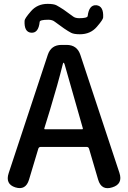

<svg xmlns="http://www.w3.org/2000/svg" viewBox="-20 -969 662 992"><path d="M59 -1Q6 -18 25 -75L227 -686Q244 -737 298 -737H324Q378 -737 395 -686L597 -76Q616 -18 560 -1Q504 17 487 -41L440 -201Q437 -210 427 -210H191Q181 -210 178 -201L130 -41Q113 16 59 -1ZM209 -306Q208 -301 213 -301H404Q409 -301 408 -306L314 -636Q311 -645 308.5 -645Q306 -645 304 -636Q279 -535 238 -400ZM393 -792Q362 -792 347.5 -799.5Q333 -807 311 -822Q289 -837 264 -856Q251 -867 230 -867Q186 -867 185 -856Q179 -797 141 -800Q104 -803 107 -862Q107 -873 140 -911Q173 -949 226 -949Q258 -949 272 -941.5Q286 -934 309 -919Q331 -904 356 -885Q368 -875 389 -875Q431 -875 433 -886Q440 -945 478 -942Q516 -938 513 -879Q513 -868 480 -830Q447 -792 393 -792Z"/></svg>

Font: Resource Han Rounded KR Medium
Style: Regular
Weight: 500
Designer: Cyano Hao (round all glyphs); Ryoko NISHIZUKA 西塚涼子 (kana, bopomofo & ideographs); Paul D. Hunt (Latin, Greek & Cyrillic)
Foundry: Cyano Hao
Version: 0.990